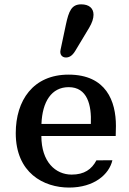

<svg xmlns="http://www.w3.org/2000/svg" viewBox="-20 -845 590 875"><path d="M51.8 -238.3C51.8 -57.1 178.7 9.8 294.9 9.8C409.2 9.8 477.5 -50.3 492.2 -114.7L419.4 -114.3C397.9 -73.2 363.8 -49.3 306.6 -49.3C232.9 -49.3 168.5 -107.4 168.5 -225.1H507.3C507.8 -237.8 508.3 -258.3 508.3 -271C508.3 -383.3 464.4 -504.9 292.5 -504.9C130.9 -504.9 51.8 -387.2 51.8 -238.3ZM168.9 -280.3C172.9 -381.8 214.8 -447.8 293 -447.8C377.9 -447.8 397.9 -366.7 394 -280.3ZM280.3 -583C294.4 -583 308.6 -589.4 322.8 -612.8L386.2 -718.3C399.9 -741.2 406.2 -761.2 406.2 -777.8C406.2 -807.6 385.7 -825.2 350.1 -825.2C305.7 -825.2 293.5 -793.9 280.3 -732.9L255.9 -617.7C251 -595.7 263.7 -583 280.3 -583Z"/></svg>

Font: Arbutus Slab
Style: Regular
Weight: 400
Designer: Karolina Lach
Foundry: Karolina Lach
Version: Version 1.001